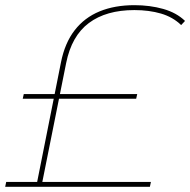

<svg xmlns="http://www.w3.org/2000/svg" viewBox="-42 -723 736 743"><path d="M100 -10 194 -482Q209 -557 247 -606Q285 -655 343.5 -679Q402 -703 478 -703Q538 -703 589.5 -688.5Q641 -674 674 -642L659 -626Q627 -657 581 -670.5Q535 -684 478 -684Q369 -684 302 -634Q235 -584 214 -479L120 -10ZM-22 0 -18 -19H542L538 0ZM46 -341 50 -359H489L485 -341Z"/></svg>

Font: Montserrat Thin Thin
Style: Italic
Weight: 250
Italic angle: -11.3°
Version: Version 9.000